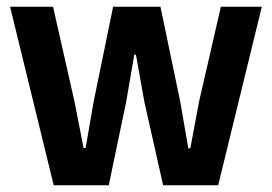

<svg xmlns="http://www.w3.org/2000/svg" viewBox="-20 -552 811 572"><path d="M140 0 10 -532H138L202 -249L229 -111H235L259 -249L317 -532H458L517 -249L541 -110H547L573 -249L638 -532H760L630 0H466L410 -249L385 -389H380L356 -249L304 0Z"/></svg>

Font: Mona Sans ExtraLight SemiBold
Style: Regular
Weight: 600
Version: Version 2.000